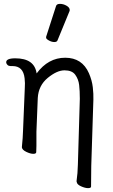

<svg xmlns="http://www.w3.org/2000/svg" viewBox="-20 -784 583 991"><path d="M269 -752Q272 -764 289.5 -764Q307 -764 323.5 -754.5Q340 -745 340 -732Q340 -729 339 -727L277 -576Q274 -567 260.5 -567Q247 -567 232.5 -575Q218 -583 218 -589.5Q218 -596 219 -597ZM12 -461Q10 -483 59 -483Q158 -483 169 -405Q229 -486 316.5 -486Q404 -486 439 -406Q455 -369 459 -333.5Q463 -298 462 -270L451 73L450 179Q450 187 434.5 187Q419 187 398 177.5Q377 168 376 155L375 152Q381 111 382 65L392 -274Q392 -316 388.5 -345.5Q385 -375 368.5 -398Q352 -421 313 -421Q274 -421 226.5 -382Q179 -343 175 -279L168 -104Q168 -95 168 -74Q168 -53 168 -31.5Q168 -10 167 1Q167 10 152 10Q137 10 116 0Q95 -10 93 -23V-26Q98 -73 99 -112L108 -330Q110 -354 107 -380Q100 -443 45 -443H35Q25 -443 19 -448.5Q13 -454 12 -461Z"/></svg>

Font: LXGW WenKai Lite
Style: Regular
Weight: 400
Designer: LXGW / Fontworks Inc.
Foundry: LXGW / Fontworks Inc.
Version: Version 1.511; March 25, 2025